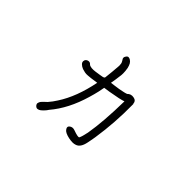

<svg xmlns="http://www.w3.org/2000/svg" viewBox="-108 -895 1216 1216"><g transform="rotate(45 500.0 -287.0)"><path d="M703.1 -412.1Q705.1 -253.9 681.6 -99.6Q681.6 -97.7 678.7 -83Q675.8 -68.4 674.8 -62Q673.8 -55.7 670.9 -42Q660.2 12.7 627 22.5Q606.4 30.3 568.8 22.5Q531.2 14.6 518.6 -1Q502.9 -20.5 519.5 -33.2Q536.1 -44.9 556.6 -37.1Q605.5 -19.5 610.4 -27.3Q619.1 -43.9 627.9 -86.9Q648.4 -205.1 651.4 -390.6Q627.9 -380.9 540 -366.2Q521.5 -363.3 500 -360.4Q496.1 -338.9 492.2 -320.3Q484.4 -286.1 474.6 -253.9Q432.6 -109.4 351.6 -14.6Q350.6 -12.7 342.8 -2Q334 8.8 329.1 13.2Q324.2 17.6 316.4 24.4Q308.6 30.3 300.8 32.2Q289.1 36.1 279.3 27.3Q269.5 18.6 269.5 6.8H270.5Q271.5 -2.9 277.3 -10.7Q284.2 -19.5 295.9 -30.3Q307.6 -40 310.5 -43.9Q332 -68.4 349.6 -96.7Q416 -198.2 446.3 -351.6L397.5 -344.7Q386.7 -343.8 372.1 -342.3Q357.4 -340.8 345.2 -343.3Q333 -345.7 321.3 -349.6Q305.7 -355.5 294.9 -366.2Q283.2 -377.9 288.1 -392.6V-393.6Q293 -406.2 307.6 -409.7Q322.3 -413.1 332 -401.4Q338.9 -394.5 355.5 -392.6Q372.1 -391.6 386.7 -393.6Q401.4 -395.5 422.4 -398.9Q443.4 -402.3 447.3 -403.3V-404.3Q451.2 -404.3 454.1 -406.2Q457 -410.2 458 -412.1Q459 -414.1 459 -421.9Q459 -427.7 460 -430.7Q461.9 -449.2 463.9 -467.8Q466.8 -496.1 468.8 -526.4Q468.8 -546.9 462.9 -556.6Q461.9 -558.6 458.5 -564.5Q455.1 -570.3 453.1 -573.2Q451.2 -577.1 451.2 -582Q451.2 -586.9 454.1 -591.8Q462.9 -609.4 475.6 -606.4Q487.3 -604.5 497.1 -594.7Q506.8 -585 510.7 -572.3V-573.2Q517.6 -555.7 519.5 -531.7Q521.5 -507.8 520 -494.6Q518.6 -481.4 513.7 -447.3Q508.8 -419.9 507.8 -413.1Q517.6 -414.1 537.1 -417Q559.6 -419.9 571.3 -421.9Q583 -423.8 600.6 -427.7Q617.2 -430.7 629.9 -435.5Q647.5 -454.1 673.8 -449.2Q700.2 -445.3 702.1 -418H703.1Z"/></g></svg>

Font: irohamaru Light
Style: Regular
Weight: 200
Designer: [Source Han Sans]
Ryoko NISHIZUKA  (kana & ideographs); Paul D. Hunt (Latin, Greek & Cyrillic); Wenlong ZHANG  (bopomofo
Version: Version 1.01